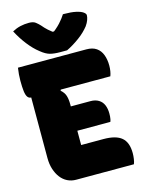

<svg xmlns="http://www.w3.org/2000/svg" viewBox="-135 -1010 821 1090"><g transform="rotate(-15 275.0 -465.0)"><path d="M19 -700H421Q457 -700 479.5 -684.5Q502 -669 512.5 -641Q523 -613 523 -578Q523 -561 520.5 -545.5Q518 -530 513 -517H49Q35 -517 27 -528Q19 -539 16 -563Q13 -587 13 -625Q13 -643 14.5 -662Q16 -681 19 -700ZM163 -410H368Q396 -410 415.5 -398Q435 -386 444 -364.5Q453 -343 453 -315Q453 -306 452.5 -298Q452 -290 450.5 -282Q449 -274 446 -267H163ZM174 0Q146 0 123 -11.5Q100 -23 83.5 -44.5Q67 -66 57.5 -95.5Q48 -125 48 -161Q48 -201 48 -240.5Q48 -280 48 -320Q48 -360 48 -400Q48 -440 48 -480Q48 -520 48 -560H240L219 -511Q239 -494 245.5 -473Q252 -452 252 -422Q252 -399 252 -371.5Q252 -344 252 -313Q252 -282 252 -249.5Q252 -217 252 -183H383Q456 -183 489.5 -154.5Q523 -126 523 -63Q523 -47 520.5 -29.5Q518 -12 513 0ZM314 -723Q307 -723 300 -723Q293 -723 286.5 -723Q280 -723 273 -723Q238 -723 214 -729.5Q190 -736 162 -759Q145 -772 129.5 -788Q114 -804 99.5 -822.5Q85 -841 71.5 -862Q58 -883 46 -906Q70 -919 94 -924.5Q118 -930 145 -930Q170 -930 183.5 -919.5Q197 -909 208 -897Q221 -881 238.5 -865Q256 -849 289 -827L234 -846Q247 -846 265 -846Q283 -846 300 -846L245 -827Q286 -856 309 -881.5Q332 -907 344 -927H350Q392 -927 419.5 -921Q447 -915 460.5 -905.5Q474 -896 474 -887Q474 -875 468.5 -859.5Q463 -844 451 -827Q439 -812 424 -797.5Q409 -783 390.5 -769.5Q372 -756 352.5 -744Q333 -732 314 -723Z"/></g></svg>

Font: Recursive Casual Black
Style: Regular
Weight: 900
Version: Version 1.047